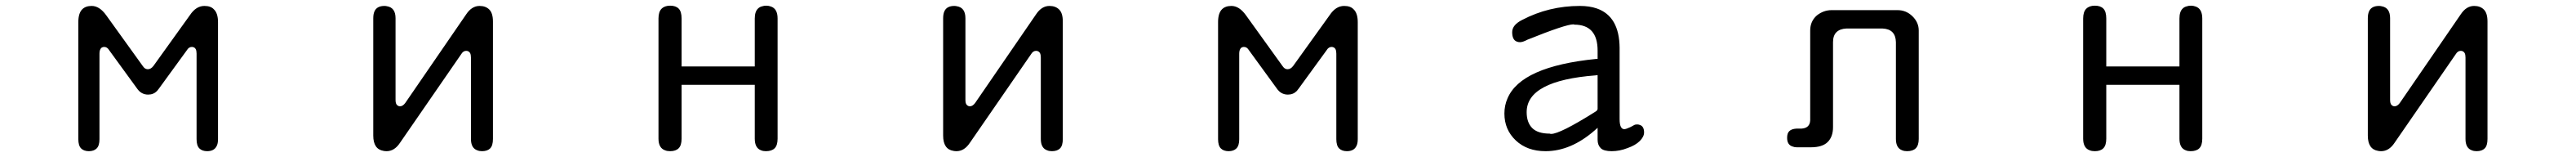

<svg xmlns="http://www.w3.org/2000/svg" viewBox="-20 -514 9040 550"><path d="M499 -271.5Q491.2 -271.5 485.4 -277.3L481.4 -282.2L352.5 -460.9Q329.1 -493.2 301.8 -493.2Q280.3 -493.2 268.6 -481.4Q254.9 -467.8 254.9 -436.5V-26.4Q254.9 -3.9 264.6 5.9Q274.4 15.6 292 15.6Q309.6 15.6 319.3 5.9Q329.1 -3.9 329.1 -26.4V-326.2Q329.1 -338.9 335 -345.7Q339.8 -349.6 345.7 -349.6Q356.4 -349.6 363.3 -337.9L460.9 -204.1Q475.6 -182.6 500 -182.6Q518.6 -182.6 531.2 -195.3L538.1 -204.1L635.7 -337.9Q642.6 -349.6 653.3 -349.6Q659.2 -349.6 664.1 -345.7L667 -341.8Q669.9 -335.9 669.9 -326.2V-26.4Q669.9 -3.9 679.7 5.9Q689.5 15.6 707 15.6Q731.4 15.6 740.2 -2Q745.1 -10.7 745.1 -26.4V-436.5Q745.1 -467.8 730.5 -481.4Q719.7 -493.2 697.3 -493.2Q668 -493.2 646.5 -460.9L518.6 -283.2Q509.8 -271.5 499 -271.5Z M1632.8 -312.5V-27.3Q1632.8 4.9 1655.3 12.7Q1662.1 15.6 1671.9 15.6Q1690.4 15.6 1700.2 5.9Q1710 -3.9 1710 -27.3V-438.5Q1710 -467.8 1697.3 -480.5Q1684.6 -493.2 1663.1 -493.2Q1635.7 -493.2 1616.2 -463.9L1402.3 -153.3Q1393.6 -141.6 1383.8 -141.6Q1377.9 -141.6 1373 -146.5Q1368.2 -151.4 1368.2 -164.1V-450.2Q1368.2 -487.3 1337.9 -492.2Q1334 -493.2 1329.1 -493.2Q1303.7 -493.2 1294.9 -475.6Q1290 -465.8 1290 -450.2V-39.1Q1290 8.8 1326.2 14.6Q1331.1 15.6 1336.9 15.6Q1364.3 15.6 1383.8 -13.7L1598.6 -324.2Q1605.5 -335.9 1616.2 -335.9Q1625 -335.9 1629.9 -328.1Q1632.8 -322.3 1632.8 -312.5Z M2628.9 -449.2V-281.2H2372.1V-449.2Q2372.1 -473.6 2361.8 -483.9Q2351.6 -494.1 2332 -494.1Q2312.5 -494.1 2301.8 -483.4Q2291 -472.7 2291 -449.2V-28.3Q2291 4.9 2314.5 12.7Q2321.3 15.6 2332 15.6Q2351.6 15.6 2361.8 5.4Q2372.1 -4.9 2372.1 -28.3V-216.8H2628.9V-28.3Q2628.9 4.9 2651.4 12.7Q2658.2 15.6 2668 15.6Q2688.5 15.6 2698.7 5.4Q2709 -4.9 2709 -28.3V-449.2Q2709 -483.4 2685.5 -491.2Q2677.7 -494.1 2669.4 -494.1Q2661.1 -494.1 2656.2 -492.2Q2646.5 -490.2 2640.6 -484.4Q2628.9 -473.6 2628.9 -449.2Z M3632.8 -312.5V-27.3Q3632.8 4.9 3655.3 12.7Q3662.1 15.6 3671.9 15.6Q3690.4 15.6 3700.2 5.9Q3710 -3.9 3710 -27.3V-438.5Q3710 -467.8 3697.3 -480.5Q3684.6 -493.2 3663.1 -493.2Q3635.7 -493.2 3616.2 -463.9L3402.3 -153.3Q3393.6 -141.6 3383.8 -141.6Q3377.9 -141.6 3373 -146.5Q3368.2 -151.4 3368.2 -164.1V-450.2Q3368.2 -487.3 3337.9 -492.2Q3334 -493.2 3329.1 -493.2Q3303.7 -493.2 3294.9 -475.6Q3290 -465.8 3290 -450.2V-39.1Q3290 8.8 3326.2 14.6Q3331.1 15.6 3336.9 15.6Q3364.3 15.6 3383.8 -13.7L3598.6 -324.2Q3605.5 -335.9 3616.2 -335.9Q3625 -335.9 3629.9 -328.1Q3632.8 -322.3 3632.8 -312.5Z M4499 -271.5Q4491.2 -271.5 4485.4 -277.3L4481.4 -282.2L4352.5 -460.9Q4329.1 -493.2 4301.8 -493.2Q4280.3 -493.2 4268.6 -481.4Q4254.9 -467.8 4254.9 -436.5V-26.4Q4254.9 -3.9 4264.6 5.9Q4274.4 15.6 4292 15.6Q4309.6 15.6 4319.3 5.9Q4329.1 -3.9 4329.1 -26.4V-326.2Q4329.1 -338.9 4335 -345.7Q4339.8 -349.6 4345.7 -349.6Q4356.4 -349.6 4363.3 -337.9L4460.9 -204.1Q4475.6 -182.6 4500 -182.6Q4518.6 -182.6 4531.2 -195.3L4538.1 -204.1L4635.7 -337.9Q4642.6 -349.6 4653.3 -349.6Q4659.2 -349.6 4664.1 -345.7L4667 -341.8Q4669.9 -335.9 4669.9 -326.2V-26.4Q4669.9 -3.9 4679.7 5.9Q4689.5 15.6 4707 15.6Q4731.4 15.6 4740.2 -2Q4745.1 -10.7 4745.1 -26.4V-436.5Q4745.1 -467.8 4730.5 -481.4Q4719.7 -493.2 4697.3 -493.2Q4668 -493.2 4646.5 -460.9L4518.6 -283.2Q4509.8 -271.5 4499 -271.5Z M5680.7 -61.5Q5664.1 -61.5 5664.1 -96.7V-346.7Q5663.1 -457 5584 -484.4Q5558.6 -493.2 5524.4 -493.2Q5416 -493.2 5322.3 -444.3Q5287.1 -426.8 5287.1 -401.4Q5287.1 -374 5303.7 -368.2Q5308.6 -366.2 5314.5 -366.2Q5324.2 -366.2 5340.8 -375Q5474.6 -428.7 5502 -428.7Q5503.9 -428.7 5504.9 -427.7Q5586.9 -427.7 5586.9 -336.9V-307.6H5582Q5317.4 -281.2 5270.5 -168.9Q5259.8 -144.5 5259.8 -116.2Q5259.8 -59.6 5299.8 -22Q5339.8 15.6 5404.3 15.6Q5493.2 15.6 5577.1 -57.6L5586.9 -66.4V-24.4Q5586.9 -5.9 5597.7 4.9Q5608.4 15.6 5636.2 15.6Q5664.1 15.6 5691.4 4.9Q5719.7 -4.9 5734.9 -20Q5750 -35.2 5750 -49.8Q5750 -71.3 5735.4 -76.2Q5730.5 -78.1 5726.1 -78.1Q5721.7 -78.1 5719.7 -77.6Q5717.8 -77.1 5715.8 -76.2Q5711.9 -74.2 5703.1 -69.3Q5686.5 -61.5 5680.7 -61.5ZM5337.9 -121.1Q5337.9 -231.4 5580.1 -250L5586.9 -251V-132.8Q5586.9 -127 5578.1 -122.1Q5455.1 -44.9 5423.8 -44.9Q5420.9 -44.9 5418.9 -45.9Q5377 -45.9 5357.4 -65.4Q5337.9 -85 5337.9 -121.1Z M6633.8 -27.3Q6633.8 4.9 6656.2 12.7Q6663.1 15.6 6672.9 15.6Q6693.4 15.6 6703.6 5.4Q6713.9 -4.9 6713.9 -27.3V-407.2Q6713.9 -435.5 6691.9 -457Q6669.9 -478.5 6639.6 -478.5H6408.2Q6379.9 -478.5 6356.4 -460Q6333 -439.5 6333 -407.2V-92.8Q6332 -65.4 6302.7 -63.5H6301.8H6285.2Q6267.6 -62.5 6259.8 -54.7Q6252 -47.9 6252 -31.2Q6252 -6.8 6270.5 -1Q6277.3 2 6286.1 2H6335Q6376 2 6394.5 -16.6Q6413.1 -35.2 6413.1 -68.4V-366.2Q6413.1 -389.6 6425.3 -401.4Q6437.5 -413.1 6460 -414.1H6586.9Q6632.8 -412.1 6633.8 -366.2Z M7628.9 -449.2V-281.2H7372.1V-449.2Q7372.1 -473.6 7361.8 -483.9Q7351.6 -494.1 7332 -494.1Q7312.5 -494.1 7301.8 -483.4Q7291 -472.7 7291 -449.2V-28.3Q7291 4.9 7314.5 12.7Q7321.3 15.6 7332 15.6Q7351.6 15.6 7361.8 5.4Q7372.1 -4.9 7372.1 -28.3V-216.8H7628.9V-28.3Q7628.9 4.9 7651.4 12.7Q7658.2 15.6 7668 15.6Q7688.5 15.6 7698.7 5.4Q7709 -4.9 7709 -28.3V-449.2Q7709 -483.4 7685.5 -491.2Q7677.7 -494.1 7669.4 -494.1Q7661.1 -494.1 7656.2 -492.2Q7646.5 -490.2 7640.6 -484.4Q7628.9 -473.6 7628.9 -449.2Z M8632.8 -312.5V-27.3Q8632.8 4.9 8655.3 12.7Q8662.1 15.6 8671.9 15.6Q8690.4 15.6 8700.2 5.9Q8710 -3.9 8710 -27.3V-438.5Q8710 -467.8 8697.3 -480.5Q8684.6 -493.2 8663.1 -493.2Q8635.7 -493.2 8616.2 -463.9L8402.3 -153.3Q8393.6 -141.6 8383.8 -141.6Q8377.9 -141.6 8373 -146.5Q8368.2 -151.4 8368.2 -164.1V-450.2Q8368.2 -487.3 8337.9 -492.2Q8334 -493.2 8329.1 -493.2Q8303.7 -493.2 8294.9 -475.6Q8290 -465.8 8290 -450.2V-39.1Q8290 8.8 8326.2 14.6Q8331.1 15.6 8336.9 15.6Q8364.3 15.6 8383.8 -13.7L8598.6 -324.2Q8605.5 -335.9 8616.2 -335.9Q8625 -335.9 8629.9 -328.1Q8632.8 -322.3 8632.8 -312.5Z"/></svg>

Font: FakePearl
Style: Light
Weight: 350
Version: Version 1.2